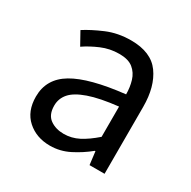

<svg xmlns="http://www.w3.org/2000/svg" viewBox="-132 -687 827 830"><g transform="rotate(30 281.5 -272.0)"><path d="M217 13Q149 13 104 -27.5Q59 -68 59 -141Q59 -230 139 -277.5Q219 -325 392 -344Q392 -379 382.5 -410.5Q373 -442 349 -461.5Q325 -481 280 -481Q233 -481 191 -463Q149 -445 117 -423L82 -486Q119 -510 174 -533.5Q229 -557 295 -557Q395 -557 439 -496Q483 -435 483 -334V0H408L400 -65H397Q358 -33 312.5 -10Q267 13 217 13ZM243 -61Q282 -61 317 -79Q352 -97 392 -132V-283Q301 -273 247 -254Q193 -235 170 -208.5Q147 -182 147 -147Q147 -101 175 -81Q203 -61 243 -61Z"/></g></svg>

Font: Source Han Sans
Style: Regular
Weight: 400
Designer: Ryoko NISHIZUKA Ë•øÂ°öÊ∂ºÂ≠ê (kana, bopomofo & ideographs); Paul D. Hunt (Latin, Greek & Cyrillic); Sandoll Communicatio
Foundry: Adobe
Version: Version 2.004;hotconv 1.0.118;makeotfexe 2.5.65603